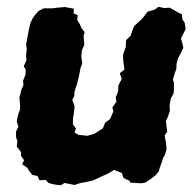

<svg xmlns="http://www.w3.org/2000/svg" viewBox="-20 -532 581 574"><path d="M161 22 140 19 125 15 117 6 98 7 92 -6 77 -9 67 -21 62 -30 46 -41 52 -53 43 -66V-77L30 -94L32 -110L28 -122V-139L35 -153L30 -169L34 -189L40 -205V-218L38 -240L44 -264L50 -277L49 -291L56 -308L57 -323L51 -334L59 -352L58 -367L60 -386L58 -399L61 -415L66 -442L71 -463L78 -478L86 -489L95 -499L110 -507H136L151 -509L162 -510L174 -511L201 -506L200 -492L212 -487L211 -472L219 -459L223 -449L233 -436L230 -425L231 -411L232 -398L225 -382L223 -363L226 -342L221 -330L218 -314L214 -296L210 -280L203 -259L202 -245L196 -233L203 -215L201 -195L198 -176V-160L207 -148L203 -136L214 -129L241 -126L262 -132L281 -144L288 -149L294 -165L309 -176L319 -199L316 -211L328 -228L326 -241L333 -258L334 -277L344 -296L338 -313L352 -324L350 -339L348 -355V-369L356 -391L357 -412L371 -426L374 -436L381 -454L393 -465L403 -474L413 -486L421 -497L444 -504L454 -512L470 -508L488 -509L498 -503L512 -495L524 -489L525 -475L532 -464L535 -445L521 -417L526 -399L528 -389L519 -370L512 -357L508 -342L507 -325L503 -315L497 -294L500 -284V-265L499 -253L491 -238L487 -218L488 -201L482 -183L476 -170L478 -153L480 -139L472 -127L476 -107L478 -86L473 -69L467 -58L464 -47L458 -32L455 -20L444 -7L428 5L414 14L403 16L369 14L368 9L349 0L344 -15L321 -24L303 -13L285 -5L268 3L256 8L243 11L221 15L203 21L173 15Z"/></svg>

Font: Winky Rough
Style: Bold Italic
Weight: 700
Italic angle: -8.97852°
Designer: Simon Atzbach
Foundry: typofactur
Version: Version 1.206; ttfautohint (v1.8.4.7-5d5b)